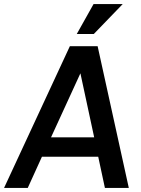

<svg xmlns="http://www.w3.org/2000/svg" viewBox="-20 -928 695 948"><path d="M442 -908H586L443 -760H359ZM0 0 325 -700H462L616 0H498L465 -154H187L117 0ZM232 -250H445L377 -566Z"/></svg>

Font: Haskoy SemiBold
Style: Italic
Weight: 600
Designer: Ertekin Erdin
Foundry: Ertekin Erdin
Version: Version 2.000; ttfautohint (v1.8.4.7-5d5b)